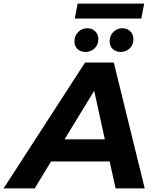

<svg xmlns="http://www.w3.org/2000/svg" viewBox="-83 -1048 869 1068"><path d="M-63 0 390 -700H550L722 0H560L527 -150H201L110 0ZM276 -273H500L441 -543ZM589 -759Q562 -759 544.5 -775Q527 -791 527 -818Q527 -850 548 -870.5Q569 -891 597 -891Q624 -891 641.5 -874Q659 -857 659 -830Q659 -798 638 -778.5Q617 -759 589 -759ZM393 -759Q366 -759 348.5 -775Q331 -791 331 -818Q331 -850 352.5 -870.5Q374 -891 402 -891Q429 -891 446.5 -874Q464 -857 464 -830Q464 -798 442.5 -778.5Q421 -759 393 -759ZM333 -945 349 -1028H719L703 -945Z"/></svg>

Font: Montserrat
Style: Bold Italic
Weight: 700
Italic angle: -11.3°
Designer: Julieta Ulanovsky
Foundry: Julieta Ulanovsky
Version: Version 9.000; ttfautohint (v1.8.4.7-5d5b)